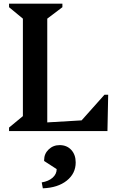

<svg xmlns="http://www.w3.org/2000/svg" viewBox="-20 -710 646 1040"><path d="M29 0V-19L104 -81V-609L29 -671V-690H318V-671L236 -609V-47L422 -58L546 -197H566L562 0ZM212 310 206 278Q243 272 265 252.5Q287 233 287 206L219 162V157Q219 123 243.5 99.5Q268 76 303 76Q342 76 366 102Q390 128 390 170Q390 230 341.5 268.5Q293 307 212 310Z"/></svg>

Font: Platypi Medium
Style: Regular
Weight: 500
Designer: David Sargent
Foundry: Bolt Cutter Type
Version: Version 1.200; ttfautohint (v1.8.4.7-5d5b)